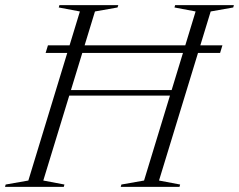

<svg xmlns="http://www.w3.org/2000/svg" viewBox="-56 -725 928 745"><path d="M173.5 -354 180 -375.5H649L642 -354ZM121 -519.5 130 -549H807L798 -519.5ZM254 -680.5 172 -696 174.5 -705H403L400 -696L312.5 -680.5L112 -24.5L194 -9L191.5 0H-36.5L-34 -9L54 -24.5ZM703 -680.5 621 -696 623.5 -705H851.5L849 -696L761.5 -680.5L561 -24.5L643 -9L640.5 0H412.5L415 -9L503 -24.5Z"/></svg>

Font: Newsreader 60pt Light
Style: Italic
Weight: 300
Italic angle: -17°
Designer: Hugues Gentile
Foundry: Production Type
Version: Version 1.003